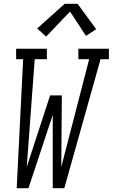

<svg xmlns="http://www.w3.org/2000/svg" viewBox="-20 -992 594 1012"><path d="M68 0 102 -680H65V-735H227V-680H163L121 -112L244 -489H306L303 -112L450 -680H393V-735H554V-680H510L319 0H258V-386L130 0ZM223 -799 176 -842 321 -972H389L487 -838L433 -803L349 -931Z"/></svg>

Font: Iosevka Slab Light
Style: Italic
Weight: 300
Italic angle: -9°
Monospace: yes
Designer: Belleve Invis
Foundry: Belleve Invis
Version: Version 11.1.1; ttfautohint (v1.8.3)